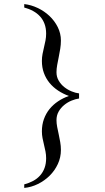

<svg xmlns="http://www.w3.org/2000/svg" viewBox="-20 -715 519 951"><path d="M371.6 -227.1Q354 -224.6 334.2 -216.6Q314.5 -208.5 297.9 -194.8Q281.2 -181.2 270.5 -162.4Q259.8 -143.6 259.8 -120.1Q259.8 -104 263.2 -86.2Q266.6 -68.4 270.8 -49.6Q274.9 -30.8 278.3 -11.2Q281.7 8.3 281.7 27.8Q281.7 64.5 266.6 97.2Q251.5 129.9 226.1 155Q200.7 180.2 168 196.3Q135.3 212.4 100.1 215.8V198.2Q124 191.9 144 181.2Q164.1 170.4 178.5 154.3Q192.9 138.2 200.7 116.9Q208.5 95.7 208.5 68.8Q208.5 51.8 205.3 35.2Q202.1 18.6 198 2.2Q193.8 -14.2 190.7 -30.8Q187.5 -47.4 187.5 -64.5Q187.5 -97.2 197.5 -125Q207.5 -152.8 225.3 -174.8Q243.2 -196.8 267.6 -213.1Q292 -229.5 321.3 -239.7Q292.5 -250 267.8 -266.4Q243.2 -282.7 225.3 -304.4Q207.5 -326.2 197.5 -353.3Q187.5 -380.4 187.5 -413.1Q187.5 -430.7 190.7 -447.5Q193.8 -464.4 198 -481Q202.1 -497.6 205.3 -514.4Q208.5 -531.2 208.5 -548.3Q208.5 -575.2 200.7 -596.4Q192.9 -617.7 178.5 -633.5Q164.1 -649.4 144 -660.4Q124 -671.4 100.1 -677.7V-694.8Q134.3 -690.9 166.7 -675.5Q199.2 -660.2 224.9 -636Q250.5 -611.8 266.1 -580.6Q281.7 -549.3 281.7 -514.2Q281.7 -493.7 278.3 -472.9Q274.9 -452.1 270.8 -431.9Q266.6 -411.6 263.2 -392.8Q259.8 -374 259.8 -356.9Q259.8 -334 270.8 -315.4Q281.7 -296.9 298.3 -283.7Q314.9 -270.5 334.5 -262.5Q354 -254.4 371.6 -252.4Z"/></svg>

Font: Doulos SIL Cyr
Style: Regular
Weight: 400
Designer: Walt Agee, Victor Gaultney, Peter Martin, Debbi Hosken, Becca Hirsbrunner
Foundry: SIL International
Version: Version 5.000